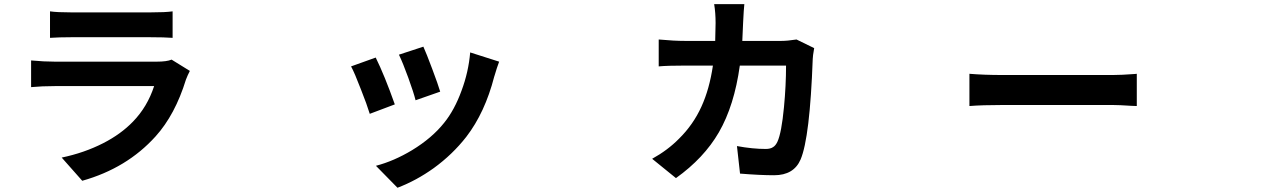

<svg xmlns="http://www.w3.org/2000/svg" viewBox="-20 -803 6040 913"><path d="M371.1 56.6 273.4 -53.7Q380.9 -76.2 470.7 -122.1Q554.7 -165 612.3 -224.6Q680.7 -294.9 712.9 -393.6H241.2Q179.7 -393.6 127.9 -388.7V-515.6Q189.5 -509.8 241.2 -509.8H724.6Q773.4 -509.8 795.9 -519.5L882.8 -465.8Q872.1 -445.3 864.3 -424.8Q812.5 -256.8 719.7 -154.3Q583 -2.9 371.1 56.6ZM217.8 -623V-749Q252 -744.1 319.3 -744.1H695.3Q766.6 -744.1 800.8 -749V-623Q761.7 -626 693.4 -626H319.3Q260.7 -626 217.8 -623Z M1870.1 89.8 1767.6 -14.6Q1853.5 -37.1 1939.5 -88.9Q2034.2 -146.5 2091.8 -218.8Q2141.6 -280.3 2174.8 -372.1Q2208 -460.9 2215.8 -553.7L2353.5 -509.8Q2342.8 -481.4 2332 -444.3Q2331.1 -440.4 2330.1 -438.5Q2286.1 -267.6 2197.3 -152.3Q2131.8 -68.4 2043 -3.9Q1960 55.7 1870.1 89.8ZM1738.3 -261.7Q1724.6 -306.6 1696.3 -377.9Q1666 -457 1649.4 -487.3L1766.6 -529.3Q1808.6 -444.3 1857.4 -306.6ZM1956.1 -326.2Q1947.3 -362.3 1921.4 -433.6Q1895.5 -504.9 1877 -543L1993.2 -581.1Q2007.8 -548.8 2035.2 -475.6Q2063.5 -400.4 2073.2 -367.2Z M3194.3 43.9 3081.1 -47.9Q3155.3 -88.9 3209 -143.6Q3276.4 -210 3315.4 -295.9Q3353.5 -378.9 3370.1 -491.2H3241.2Q3154.3 -491.2 3112.3 -487.3V-615.2Q3184.6 -608.4 3241.2 -608.4H3380.9Q3382.8 -663.1 3382.8 -693.4Q3382.8 -742.2 3376 -783.2H3519.5Q3516.6 -757.8 3513.7 -696.3Q3511.7 -637.7 3509.8 -608.4H3693.4Q3724.6 -608.4 3767.6 -615.2L3851.6 -574.2Q3844.7 -535.2 3844.7 -522.5Q3831.1 -148.4 3787.1 -44.9Q3754.9 30.3 3661.1 30.3Q3594.7 30.3 3499 22.5L3484.4 -108.4Q3558.6 -94.7 3621.1 -94.7Q3643.6 -94.7 3656.2 -103.5Q3668 -110.4 3676.8 -128.9Q3696.3 -170.9 3708 -293.9Q3717.8 -396.5 3717.8 -491.2H3498Q3471.7 -300.8 3398.4 -173.8Q3327.1 -50.8 3194.3 43.9Z M4589.8 -298.8V-452.1Q4660.2 -446.3 4747.1 -446.3H5271.5Q5311.5 -446.3 5377 -451.2Q5382.8 -452.1 5385.7 -452.1V-298.8Q5378.9 -298.8 5359.4 -299.8Q5300.8 -303.7 5271.5 -303.7H4747.1Q4650.4 -303.7 4589.8 -298.8Z"/></svg>

Font: Bpmf GenYo Gothic B
Style: B
Weight: 700
Foundry: But Ko
Version: Version 1.320